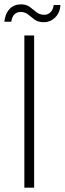

<svg xmlns="http://www.w3.org/2000/svg" viewBox="-36 -863 298 883"><path d="M76 0V-700H121V0ZM165 -761Q139 -761 123 -773Q107 -785 93 -796.5Q79 -808 58 -808Q42 -808 30.5 -797Q19 -786 16 -763H-16Q-12 -801 8.5 -822Q29 -843 60 -843Q85 -843 100.5 -831.5Q116 -820 131 -807.5Q146 -795 168 -795Q184 -795 196 -806.5Q208 -818 211 -840H242Q240 -805 218 -783Q196 -761 165 -761Z"/></svg>

Font: DM Sans 24pt ExtraLight
Style: Regular
Weight: 250
Designer: Colophon Foundry, Jonny Pinhorn
Foundry: Colophon Foundry
Version: Version 4.004;gftools[0.9.30]